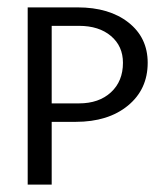

<svg xmlns="http://www.w3.org/2000/svg" viewBox="-20 -500 445 520"><path d="M55 0V-480H190Q276 -480 328 -439Q380 -398 380 -330Q380 -258 326.5 -214Q273 -170 185 -170H120V0ZM120 -220H194Q248 -220 280.5 -250Q313 -280 313 -330Q313 -375 280.5 -402.5Q248 -430 194 -430H120Z"/></svg>

Font: Glametrix
Style: Regular
Weight: 500
Designer: gluk
Foundry: gluk
Version: Version 0.40